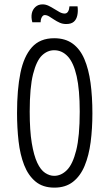

<svg xmlns="http://www.w3.org/2000/svg" viewBox="-20 -847 501 879"><path d="M229 12Q176 12 142.5 -16Q109 -44 90.5 -91.5Q72 -139 65 -200.5Q58 -262 58 -330Q58 -437 73.5 -513Q89 -589 126 -630.5Q163 -672 228 -672Q279 -672 313 -647Q347 -622 366.5 -576Q386 -530 394.5 -467.5Q403 -405 403 -328Q403 -258 395 -196.5Q387 -135 367.5 -88Q348 -41 314 -14.5Q280 12 229 12ZM228 -42Q260 -42 286.5 -68.5Q313 -95 329 -159Q345 -223 345 -336Q345 -436 331 -498Q317 -560 290.5 -588.5Q264 -617 228 -617Q197 -617 172 -593Q147 -569 131.5 -508Q116 -447 116 -336Q116 -249 125.5 -192Q135 -135 150.5 -102Q166 -69 186.5 -55.5Q207 -42 228 -42ZM283 -737Q267 -737 253.5 -743Q240 -749 228 -757Q216 -765 205.5 -771.5Q195 -778 185 -778Q177 -778 171.5 -768.5Q166 -759 166 -745H128Q122 -767 125.5 -785Q129 -803 142 -815Q155 -827 175 -827Q189 -827 202.5 -820.5Q216 -814 228.5 -806Q241 -798 253 -791.5Q265 -785 276 -785Q286 -785 291.5 -794Q297 -803 298 -818H335Q338 -796 334 -777Q330 -758 318 -747.5Q306 -737 283 -737Z"/></svg>

Font: Bricolage Grotesque 24pt Condensed ExtraLight
Style: Regular
Weight: 250
Width: 3
Designer: Mathieu Triay
Foundry: Atelier Triay
Version: Version 1.001;gftools[0.9.33.dev8+g029e19f]